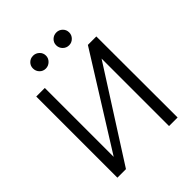

<svg xmlns="http://www.w3.org/2000/svg" viewBox="-237 -1004 1141 1141"><g transform="rotate(-45 333.0 -433.5)"><path d="M238 -759Q215 -759 199.5 -775Q184 -791 184 -814Q184 -836 199.5 -851.5Q215 -867 238 -867Q260 -867 276.5 -851.5Q293 -836 293 -813Q293 -791 276.5 -775Q260 -759 238 -759ZM434 -759Q411 -759 395 -775Q379 -791 379 -814Q379 -836 395 -851.5Q411 -867 434 -867Q456 -867 472 -851.5Q488 -836 488 -813Q488 -791 472 -775Q456 -759 434 -759ZM80 0V-682H152V-103L514 -682H585L586 0H514V-567L152 0Z"/></g></svg>

Font: Didact Gothic
Style: Regular
Weight: 400
Designer: Daniel Johnson
Foundry: Daniel Johnson
Version: Version 2.101;PS 002.101;hotconv 1.0.88;makeotf.lib2.5.64775